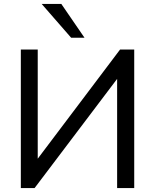

<svg xmlns="http://www.w3.org/2000/svg" viewBox="-20 -957 788 977"><path d="M86 0V-705H172V-119H149L591 -705H663V0H576V-586H599L156 0ZM342 -765 192 -937H292L410 -765Z"/></svg>

Font: Mulish Medium
Style: Regular
Weight: 500
Designer: Vernon Adams
Foundry: Vernon Adams
Version: Version 3.603; ttfautohint (v1.8.3)